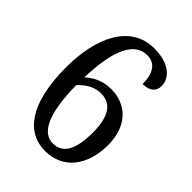

<svg xmlns="http://www.w3.org/2000/svg" viewBox="-212 -827 940 940"><g transform="rotate(45 258.0 -357.0)"><path d="M271 10C397 10 470 -88 470 -229C470 -357 397 -434 286 -434C224 -434 183 -408 153 -381C159 -575 205 -676 295 -676C354 -676 378 -627 378 -560C425 -560 451 -581 451 -619C451 -673 400 -724 296 -724C132 -724 55 -562 55 -353C55 -97 147 10 271 10ZM273 -43C200 -43 154 -128 152 -326C176 -353 216 -384 266 -384C336 -384 374 -333 374 -219C374 -97 338 -43 273 -43Z"/></g></svg>

Font: Noto Serif Devanagari SemiCondensed
Style: Regular
Weight: 400
Width: 4
Designer: Universal Thirst, Indian Type Foundry and the Monotype Design Team
Foundry: Monotype Imaging Inc.
Version: Version 2.004